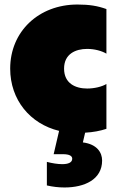

<svg xmlns="http://www.w3.org/2000/svg" viewBox="-20 -577 535 848"><path d="M187 138V242C213 248 239 251 265 251C353 251 431 216 431 132C431 97 409 60 346 52L356 9C392 7 423 1 450 -8V-206C430 -194 397 -186 365 -186C314 -186 263 -208 263 -274C263 -339 314 -361 365 -361C398 -361 430 -352 450 -340V-537C411 -551 375 -557 322 -557C151 -557 25 -438 25 -274C25 -136 113 -30 241 1L217 104H258C287 104 299 112 299 124C299 141 281 148 255 148C235 148 210 144 187 138Z"/></svg>

Font: Chess Sans Black
Style: Regular
Weight: 900
Designer: Wolf Bōese
Foundry: Wolf Bōese
Version: Version 7.223;Glyphs 3.3 (3306)